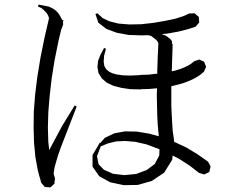

<svg xmlns="http://www.w3.org/2000/svg" viewBox="-20 -814 1040 840"><path d="M153.3 -37.1V-39.1L145.5 -68.4L134.8 -127L128.9 -189.5L127 -255.9L127.9 -326.2L133.8 -401.4L143.6 -479.5L157.2 -562.5L174.8 -649.4L194.3 -733.4L193.4 -738.3L190.4 -746.1L185.5 -754.9L178.7 -762.7L169.9 -771.5L160.2 -779.3L146.5 -785.2L148.4 -793.9L164.1 -791L178.7 -788.1L193.4 -785.2L206.1 -779.3L217.8 -772.5L229.5 -762.7L238.3 -752L246.1 -738.3L252 -726.6L257.8 -725.6L254.9 -715.8L256.8 -709L249 -686.5L248 -685.5L236.3 -636.7L218.8 -550.8L206.1 -470.7L197.3 -394.5L191.4 -323.2L189.5 -255.9L191.4 -193.4L195.3 -157.2L251 -261.7L306.6 -352.5L315.4 -347.7L246.1 -168.9L234.4 -135.7L225.6 -106.4L218.8 -82L215.8 -63.5L214.8 -52.7L220.7 -33.2L217.8 -9.8L200.2 5.9L175.8 3.9L160.2 -14.6L154.3 -37.1ZM487.3 -195.3 452.1 -186.5 420.9 -173.8 404.3 -130.9 411.1 -95.7 434.6 -71.3 474.6 -53.7 523.4 -47.9 575.2 -52.7 622.1 -70.3 657.2 -96.7 676.8 -133.8 677.7 -161.1 620.1 -182.6 572.3 -193.4 527.3 -197.3ZM760.7 -675.8 711.9 -667 687.5 -665 697.3 -661.1 707 -657.2 715.8 -650.4 724.6 -643.6 732.4 -633.8V-622.1H735.4L733.4 -558.6L731.4 -502L745.1 -504.9L767.6 -511.7L787.1 -519.5L803.7 -527.3L817.4 -536.1L829.1 -545.9L851.6 -553.7L873 -543.9L881.8 -521.5L872.1 -500L854.5 -485.4L834 -472.7L811.5 -461.9L787.1 -452.1L760.7 -444.3L732.4 -437.5L729.5 -436.5V-396.5V-351.6L731.4 -310.5L733.4 -274.4L735.4 -242.2L739.3 -215.8L742.2 -193.4L794.9 -168.9L844.7 -138.7L890.6 -106.4L901.4 -85L895.5 -61.5L874 -50.8L850.6 -57.6L810.5 -88.9L766.6 -117.2L735.4 -133.8L733.4 -115.2L698.2 -58.6L644.5 -22.5L583 -4.9L521.5 -3.9L461.9 -16.6L414.1 -43L384.8 -85V-135.7L417 -190.4L418.9 -188.5L438.5 -210.9L479.5 -230.5L526.4 -239.3L578.1 -238.3L631.8 -229.5L674.8 -217.8L672.9 -236.3L669.9 -270.5L668 -308.6L667 -350.6L666 -396.5L667 -427.7L632.8 -424.8L597.7 -423.8L595.7 -422.9L549.8 -423.8L510.7 -429.7L476.6 -438.5L447.3 -452.1L425.8 -470.7L411.1 -494.1L406.2 -520.5L409.2 -547.9L419.9 -575.2L435.5 -604.5L443.4 -600.6L435.5 -570.3L433.6 -543.9L436.5 -525.4L444.3 -511.7L455.1 -502L469.7 -494.1L490.2 -488.3L517.6 -484.4L551.8 -483.4L592.8 -485.4H593.8V-486.3L628.9 -487.3L662.1 -491.2H668V-502L669.9 -561.5L672.9 -624L671.9 -627L668.9 -632.8L664.1 -638.7L657.2 -644.5L640.6 -657.2L629.9 -659.2V-660.2L599.6 -659.2L543 -661.1L490.2 -670.9L445.3 -687.5L410.2 -714.8L397.5 -752.9L406.2 -755.9L429.7 -734.4L459 -720.7L498 -710.9L545.9 -707L597.7 -708L650.4 -713.9L702.1 -722.7L748 -732.4L784.2 -744.1L807.6 -754.9L831.1 -755.9L849.6 -740.2L851.6 -715.8L835.9 -697.3L802.7 -686.5Z"/></svg>

Font: Kurinto Seri
Style: Regular
Weight: 400
Designer: Kurinto was developed by Clint Goss from a range of fonts that are compatible with the SIL Open Font License Version 1.1
Foundry: Clinton F. Goss
Version: Version 2.196; July 25, 2020